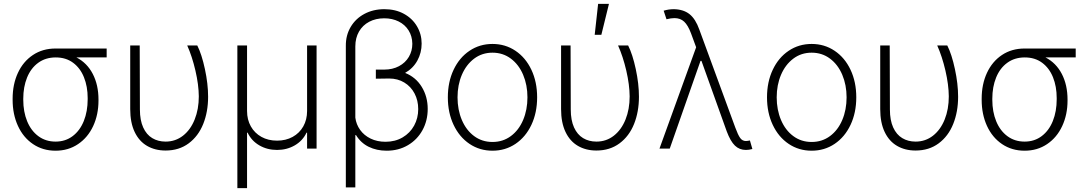

<svg xmlns="http://www.w3.org/2000/svg" viewBox="-20 -764 5595 987"><path d="M265.6 -514.6H528.3V-468.8H373Q427.7 -440.4 457 -383.8Q486.3 -327.1 486.3 -252V-247.1Q486.3 -174.8 459 -116Q431.6 -57.1 381.3 -23.2Q331.1 10.7 265.6 10.7Q200.2 10.7 149.9 -23.2Q99.6 -57.1 72.3 -116.7Q44.9 -176.3 44.9 -251V-256.8Q44.9 -330.6 72 -389.2Q99.1 -447.8 149.2 -481.2Q199.2 -514.6 265.6 -514.6ZM265.6 -36.1Q316.4 -36.1 353.8 -64.5Q391.1 -92.8 410.9 -142.1Q430.7 -191.4 430.7 -253.9V-259.8Q430.7 -319.3 411.6 -366.7Q392.6 -414.1 355.7 -441.4Q318.8 -468.8 266.6 -468.8Q214.4 -468.8 176.5 -441.2Q138.7 -413.6 119.1 -365.2Q99.6 -316.9 99.6 -256.8V-251Q99.6 -189.5 119.6 -140.6Q139.6 -91.8 177.2 -64Q214.8 -36.1 265.6 -36.1Z M698.2 -530.3 699.2 -201.2Q699.2 -146 716.1 -108.9Q732.9 -71.8 762.7 -54Q792.5 -36.1 831.1 -36.1Q881.8 -36.1 920.7 -66.4Q959.5 -96.7 980.7 -149.7Q1002 -202.6 1002 -268.6Q1001.5 -328.6 984.6 -401.1Q967.8 -473.6 942.4 -530.3H994.1Q1017.1 -484.9 1033.4 -408.7Q1049.8 -332.5 1049.8 -266.6Q1049.8 -189.5 1024.7 -126.7Q999.5 -64 950 -27.1Q900.4 9.8 831.1 9.8Q776.9 9.8 735.8 -14.2Q694.8 -38.1 672.1 -85.9Q649.4 -133.8 649.4 -203.1V-530.3Z M1200.2 -530.3H1250V-193.4Q1250 -148.9 1269.5 -114.3Q1289.1 -79.6 1324 -60.3Q1358.9 -41 1404.3 -41Q1449.2 -41 1484.4 -60.3Q1519.5 -79.6 1539.1 -114.3Q1558.6 -148.9 1558.6 -193.4V-530.3H1607.4V0H1558.6V-82H1555.7Q1536.1 -40.5 1495.4 -16.8Q1454.6 6.8 1404.3 6.8Q1353.5 6.8 1313 -16.8Q1272.5 -40.5 1252.9 -82H1250V203.1H1200.2Z M2147.5 -540Q2147.5 -492.7 2125.5 -452.6Q2103.5 -412.6 2062.5 -389.2Q2117.7 -367.2 2148.2 -317.1Q2178.7 -267.1 2178.7 -204.1Q2178.7 -144 2151.9 -95Q2125 -45.9 2076.9 -17.6Q2028.8 10.7 1967.8 10.7Q1916.5 10.7 1875.5 -9.3Q1834.5 -29.3 1809.6 -70.3L1806.6 -68.4V199.2H1757.8V-528.3Q1757.3 -582.5 1782.7 -625.5Q1808.1 -668.5 1853.3 -692.6Q1898.4 -716.8 1956.1 -716.8Q2012.7 -716.8 2056.2 -693.1Q2099.6 -669.4 2123.5 -628.9Q2147.5 -588.4 2147.5 -540ZM1961.9 -35.2Q2011.2 -35.2 2049.6 -57.6Q2087.9 -80.1 2108.9 -118.4Q2129.9 -156.7 2129.9 -203.1Q2129.9 -247.6 2111.1 -283.4Q2092.3 -319.3 2058.3 -339.8Q2024.4 -360.4 1980.5 -360.4L1912.1 -359.4V-406.2H1955.1Q1998 -406.2 2031 -423.8Q2064 -441.4 2081.8 -471.7Q2099.6 -502 2099.6 -539.1Q2099.1 -577.6 2080.6 -607.4Q2062 -637.2 2029.3 -653.6Q1996.6 -669.9 1955.1 -669.9Q1911.6 -669.9 1877.9 -652.1Q1844.2 -634.3 1825.4 -601.6Q1806.6 -568.8 1806.6 -525.4V-159.2Q1811 -124.5 1831.3 -96.2Q1851.6 -67.9 1885.3 -51.5Q1918.9 -35.2 1961.9 -35.2Z M2282.2 -263.7Q2282.2 -342.8 2311.8 -405.3Q2341.3 -467.8 2393.6 -502.9Q2445.8 -538.1 2511.7 -538.1Q2577.6 -538.1 2629.9 -502.9Q2682.1 -467.8 2711.7 -405.3Q2741.2 -342.8 2741.2 -263.7Q2741.2 -184.6 2711.7 -122.1Q2682.1 -59.6 2629.9 -24.4Q2577.6 10.7 2511.7 10.7Q2445.8 10.7 2393.6 -24.4Q2341.3 -59.6 2311.8 -122.1Q2282.2 -184.6 2282.2 -263.7ZM2691.4 -263.7Q2691.4 -327.1 2669.2 -379.6Q2647 -432.1 2606.2 -462.6Q2565.4 -493.2 2511.7 -493.2Q2458 -493.2 2417.2 -462.4Q2376.5 -431.6 2354.2 -379.4Q2332 -327.1 2332 -263.7Q2332 -199.7 2354.2 -147.2Q2376.5 -94.7 2417.2 -64.5Q2458 -34.2 2511.7 -34.2Q2565.4 -34.2 2606.2 -64.5Q2647 -94.7 2669.2 -147.2Q2691.4 -199.7 2691.4 -263.7Z M2913.1 -530.3 2914.1 -201.2Q2914.1 -146 2930.9 -108.9Q2947.8 -71.8 2977.5 -54Q3007.3 -36.1 3045.9 -36.1Q3096.7 -36.1 3135.5 -66.4Q3174.3 -96.7 3195.6 -149.7Q3216.8 -202.6 3216.8 -268.6Q3216.3 -328.6 3199.5 -401.1Q3182.6 -473.6 3157.2 -530.3H3209Q3231.9 -484.9 3248.3 -408.7Q3264.6 -332.5 3264.6 -266.6Q3264.6 -189.5 3239.5 -126.7Q3214.4 -64 3164.8 -27.1Q3115.2 9.8 3045.9 9.8Q2991.7 9.8 2950.7 -14.2Q2909.7 -38.1 2887 -85.9Q2864.3 -133.8 2864.3 -203.1V-530.3ZM3054.7 -744.1H3110.4L3071.3 -585H3037.1Z M3715.8 -88.9 3585.9 -451.2H3581.1L3422.9 0H3370.1L3558.6 -521L3532.2 -592.8Q3516.6 -634.3 3497.1 -652.6Q3477.5 -670.9 3447.3 -670.9Q3429.7 -670.9 3406.2 -665L3391.6 -709Q3417 -716.8 3444.3 -716.8Q3493.7 -715.8 3524.7 -691.2Q3555.7 -666.5 3575.2 -611.3L3759.8 -108.4Q3773.9 -69.8 3785.2 -54.4Q3796.4 -39.1 3814.5 -39.1Q3818.8 -39.1 3824.2 -40Q3829.6 -41 3835 -42L3847.7 2Q3829.6 6.8 3814.5 6.8Q3781.2 6.8 3758.1 -15.4Q3734.9 -37.6 3715.8 -88.9Z M3922.9 -263.7Q3922.9 -342.8 3952.4 -405.3Q3981.9 -467.8 4034.2 -502.9Q4086.4 -538.1 4152.3 -538.1Q4218.3 -538.1 4270.5 -502.9Q4322.8 -467.8 4352.3 -405.3Q4381.8 -342.8 4381.8 -263.7Q4381.8 -184.6 4352.3 -122.1Q4322.8 -59.6 4270.5 -24.4Q4218.3 10.7 4152.3 10.7Q4086.4 10.7 4034.2 -24.4Q3981.9 -59.6 3952.4 -122.1Q3922.9 -184.6 3922.9 -263.7ZM4332 -263.7Q4332 -327.1 4309.8 -379.6Q4287.6 -432.1 4246.8 -462.6Q4206.1 -493.2 4152.3 -493.2Q4098.6 -493.2 4057.9 -462.4Q4017.1 -431.6 3994.9 -379.4Q3972.7 -327.1 3972.7 -263.7Q3972.7 -199.7 3994.9 -147.2Q4017.1 -94.7 4057.9 -64.5Q4098.6 -34.2 4152.3 -34.2Q4206.1 -34.2 4246.8 -64.5Q4287.6 -94.7 4309.8 -147.2Q4332 -199.7 4332 -263.7Z M4553.7 -530.3 4554.7 -201.2Q4554.7 -146 4571.5 -108.9Q4588.4 -71.8 4618.2 -54Q4647.9 -36.1 4686.5 -36.1Q4737.3 -36.1 4776.1 -66.4Q4814.9 -96.7 4836.2 -149.7Q4857.4 -202.6 4857.4 -268.6Q4856.9 -328.6 4840.1 -401.1Q4823.2 -473.6 4797.9 -530.3H4849.6Q4872.6 -484.9 4888.9 -408.7Q4905.3 -332.5 4905.3 -266.6Q4905.3 -189.5 4880.1 -126.7Q4855 -64 4805.4 -27.1Q4755.9 9.8 4686.5 9.8Q4632.3 9.8 4591.3 -14.2Q4550.3 -38.1 4527.6 -85.9Q4504.9 -133.8 4504.9 -203.1V-530.3Z M5247.1 -514.6H5509.8V-468.8H5354.5Q5409.2 -440.4 5438.5 -383.8Q5467.8 -327.1 5467.8 -252V-247.1Q5467.8 -174.8 5440.4 -116Q5413.1 -57.1 5362.8 -23.2Q5312.5 10.7 5247.1 10.7Q5181.6 10.7 5131.3 -23.2Q5081.1 -57.1 5053.7 -116.7Q5026.4 -176.3 5026.4 -251V-256.8Q5026.4 -330.6 5053.5 -389.2Q5080.6 -447.8 5130.6 -481.2Q5180.7 -514.6 5247.1 -514.6ZM5247.1 -36.1Q5297.9 -36.1 5335.2 -64.5Q5372.6 -92.8 5392.3 -142.1Q5412.1 -191.4 5412.1 -253.9V-259.8Q5412.1 -319.3 5393.1 -366.7Q5374 -414.1 5337.2 -441.4Q5300.3 -468.8 5248 -468.8Q5195.8 -468.8 5158 -441.2Q5120.1 -413.6 5100.6 -365.2Q5081.1 -316.9 5081.1 -256.8V-251Q5081.1 -189.5 5101.1 -140.6Q5121.1 -91.8 5158.7 -64Q5196.3 -36.1 5247.1 -36.1Z"/></svg>

Font: Pretendard JP ExtraLight
Style: Regular
Weight: 200
Designer: Base glyphs from Inter by Rasmus Andersson; Hangeul glyphs from Noto Sans CJK(Source Han Sans) by Jang Soo-young and Kan
Foundry: Kil Hyung-jin
Version: Version 1.309